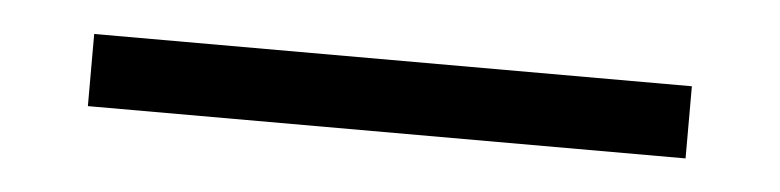

<svg xmlns="http://www.w3.org/2000/svg" viewBox="-23 -100 589 145"><g transform="rotate(5 271.5 -27.5)"><path d="M44.9 0V-54.7H498V0Z"/></g></svg>

Font: News Cycle
Style: Regular
Weight: 500
Version: Version 0.5.2